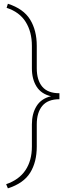

<svg xmlns="http://www.w3.org/2000/svg" viewBox="-20 -800 378 1035"><path d="M13.2 192.9Q83 168.9 117.4 117.2Q151.9 65.4 151.9 -9.8V-129.4Q151.9 -187.5 177 -228Q202.1 -268.6 254.9 -281.2Q202.1 -293.5 177 -333.5Q151.9 -373.5 151.9 -432.1V-552.7Q151.9 -628.4 118.4 -681.9Q85 -735.4 15.6 -757.8L22.5 -779.8Q106.4 -752.9 142.3 -694.6Q178.2 -636.2 178.2 -552.7V-432.1Q178.2 -367.7 208 -332.5Q237.8 -297.4 300.3 -297.4V-265.1Q237.8 -265.1 208 -229.2Q178.2 -193.4 178.2 -129.4V-9.8Q178.2 73.7 142.6 131.1Q106.9 188.5 22.5 215.3Z"/></svg>

Font: TypoPRO Roboto Slab
Style: Thin
Weight: 250
Designer: Google
Version: Version 1.100263; 2013; ttfautohint (v0.94.20-1c74) -l 8 -r 